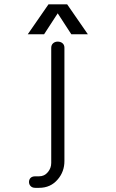

<svg xmlns="http://www.w3.org/2000/svg" viewBox="-20 -734 540 895"><path d="M218.8 -510.7V25.4Q218.8 49.8 203.1 68.4Q187.5 87.9 162.1 87.9H144.5Q129.9 87.9 122.1 95.7Q115.2 103.5 115.2 114.3Q115.2 125 122.1 132.8Q129.9 141.6 144.5 141.6H162.1Q215.8 141.6 249 102.5Q280.3 66.4 280.3 16.6V-511.7Q280.3 -525.4 270.5 -533.2Q261.7 -540 249 -540Q236.3 -540 227.5 -532.2Q218.8 -524.4 218.8 -510.7ZM185.5 -574.2 249 -671.9 312.5 -574.2H389.6L293 -713.9H206.1L109.4 -574.2Z"/></svg>

Font: GulimChe
Style: Regular
Weight: 400
Monospace: yes
Version: Version 2.21